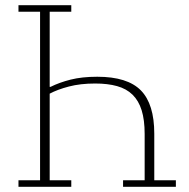

<svg xmlns="http://www.w3.org/2000/svg" viewBox="-20 -718 727 738"><path d="M51 -25H134V-673H51V-698H254V-673H171V-384H174Q208 -401 251.5 -412Q295 -423 354 -423Q470 -423 521.5 -370.5Q573 -318 573 -204V-25H656V0H453V-25H536V-203Q536 -257 524.5 -294Q513 -331 489.5 -354Q466 -377 430 -387Q394 -397 346 -397Q289 -397 245 -385.5Q201 -374 171 -358V-25H254V0H51Z"/></svg>

Font: IBM Plex Serif ExtraLight
Style: Regular
Weight: 200
Designer: Mike Abbink, Paul van der Laan, Pieter van Rosmalen
Foundry: Bold Monday
Version: Version 2.5